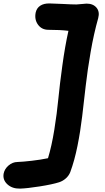

<svg xmlns="http://www.w3.org/2000/svg" viewBox="-93 -795 614 1120"><path d="M23.9 305.2Q-21.5 306.2 -49.8 280.3Q-78.1 254.4 -71.8 217.8Q-66.4 190.4 -43.2 170.4Q-20 150.4 8.8 149.9Q40 148.9 92.5 142.8Q145 136.7 187 127.9Q208.5 57.1 223.9 -38.6Q239.3 -134.3 247.3 -218Q255.4 -301.8 270.8 -413.3Q286.1 -524.9 306.2 -615.2Q257.8 -621.1 189.9 -621.1Q150.4 -621.1 128.7 -651.1Q106.9 -681.2 115.2 -722.2Q121.1 -748 141.8 -761.7Q162.6 -775.4 195.8 -774.9Q217.8 -774.9 272 -772Q326.2 -769 353 -769Q363.3 -769 383.3 -771.5Q403.3 -773.9 412.1 -773.9Q450.2 -773.9 470 -750.2Q489.7 -726.6 480 -689.9Q454.1 -597.7 435.8 -492.2Q417.5 -386.7 407.2 -296.1Q397 -205.6 386.5 -117.2Q376 -28.8 358.9 56.4Q341.8 141.6 316.9 209Q308.6 230 291 245.6Q273.4 261.2 252 268.1Q212.4 280.8 137.9 292.5Q63.5 304.2 23.9 305.2Z"/></svg>

Font: Shantell Sans Bouncy
Style: Bold Italic
Weight: 700
Italic angle: -11.31°
Designer: Stephen Nixon, Anya Danilova, Shantell Martin
Foundry: Arrow Type
Version: Version 1.006;[9816181b4]